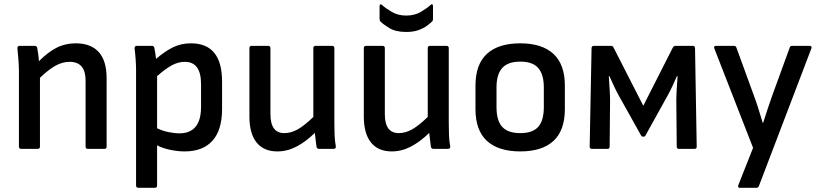

<svg xmlns="http://www.w3.org/2000/svg" viewBox="-20 -708 3899 913"><path d="M81 0Q70 0 70 -11V-366Q70 -393 67.5 -425Q65 -457 63 -476Q61 -490 74 -490H145Q155 -490 157 -480Q159 -470 161.5 -452.5Q164 -435 165 -417Q208 -460 249 -481Q290 -502 340 -502Q412 -502 449.5 -460.5Q487 -419 487 -336V-11Q487 0 477 0H398Q387 0 387 -11V-325Q387 -414 311 -414Q278 -414 245.5 -396.5Q213 -379 170 -338V-11Q170 0 159 0Z M638 185Q627 185 627 174V-374Q627 -398 625 -426.5Q623 -455 620 -477Q619 -490 631 -490H702Q712 -490 714 -480Q716 -471 718.5 -455.5Q721 -440 722 -428Q764 -464 802.5 -483Q841 -502 888 -502Q1036 -502 1036 -320V-189Q1036 -90 990.5 -39Q945 12 858 12Q826 12 789.5 4.5Q753 -3 727 -17V174Q727 185 716 185ZM859 -414Q829 -414 799 -398.5Q769 -383 727 -346V-98Q752 -86 780.5 -80Q809 -74 833 -74Q936 -74 936 -200V-308Q936 -414 859 -414Z M1299 12Q1234 12 1200 -30.5Q1166 -73 1166 -154V-479Q1166 -490 1177 -490H1255Q1266 -490 1266 -479V-165Q1266 -75 1332 -75Q1364 -75 1396 -93Q1428 -111 1470 -152V-479Q1470 -490 1481 -490H1559Q1570 -490 1570 -479V-123Q1570 -95 1571 -66.5Q1572 -38 1577 -11Q1578 0 1565 0H1498Q1487 0 1485 -10Q1483 -26 1481 -42.5Q1479 -59 1477 -76Q1434 -34 1390 -11Q1346 12 1299 12Z M1843 12Q1778 12 1744 -30.5Q1710 -73 1710 -154V-479Q1710 -490 1721 -490H1799Q1810 -490 1810 -479V-165Q1810 -75 1876 -75Q1908 -75 1940 -93Q1972 -111 2014 -152V-479Q2014 -490 2025 -490H2103Q2114 -490 2114 -479V-123Q2114 -95 2115 -66.5Q2116 -38 2121 -11Q2122 0 2109 0H2042Q2031 0 2029 -10Q2027 -26 2025 -42.5Q2023 -59 2021 -76Q1978 -34 1934 -11Q1890 12 1843 12ZM1912 -556Q1861 -556 1830.5 -575Q1800 -594 1789 -606Q1785 -610 1785 -619V-678Q1785 -685 1788 -687Q1791 -689 1797 -684Q1812 -670 1842 -652Q1872 -634 1912 -634Q1952 -634 1982 -652Q2012 -670 2027 -684Q2033 -690 2036 -687.5Q2039 -685 2039 -678V-619Q2039 -610 2035 -606Q2027 -598 2011 -586Q1995 -574 1970.5 -565Q1946 -556 1912 -556Z M2454 12Q2350 12 2295.5 -38Q2241 -88 2241 -189V-301Q2241 -402 2295.5 -452Q2350 -502 2454 -502Q2557 -502 2611.5 -452Q2666 -402 2666 -301V-189Q2666 -88 2612 -38Q2558 12 2454 12ZM2454 -75Q2513 -75 2539.5 -105Q2566 -135 2566 -198V-292Q2566 -354 2539.5 -384.5Q2513 -415 2454 -415Q2395 -415 2368 -384.5Q2341 -354 2341 -292V-198Q2341 -135 2368 -105Q2395 -75 2454 -75Z M2795 0Q2784 0 2784 -11L2793 -479Q2793 -490 2804 -490H2886Q2894 -490 2898 -481L3039 -205L3179 -481Q3184 -490 3191 -490H3274Q3285 -490 3285 -479L3293 -11Q3293 0 3282 0H3209Q3198 0 3198 -11L3196 -229Q3196 -250 3198 -284.5Q3200 -319 3202 -346H3199Q3188 -321 3177 -297.5Q3166 -274 3156 -256L3049 -63Q3046 -58 3039 -58Q3032 -58 3029 -63L2921 -256Q2911 -274 2900 -297.5Q2889 -321 2878 -346H2875Q2877 -319 2879 -284.5Q2881 -250 2881 -229L2879 -11Q2879 0 2869 0Z M3499 185Q3486 185 3491 172L3561 -5L3377 -477Q3372 -490 3385 -490H3470Q3479 -490 3482 -481L3564 -256Q3576 -224 3586.5 -190.5Q3597 -157 3607 -124H3609Q3619 -157 3630.5 -190.5Q3642 -224 3653 -256L3735 -481Q3737 -490 3747 -490H3829Q3843 -490 3838 -477L3589 176Q3586 185 3577 185Z"/></svg>

Font: Sofia Sans SemiBold
Style: Regular
Weight: 600
Designer: Botio Nikoltchev, Ani Petrova
Foundry: lettersoup
Version: Version 4.101; ttfautohint (v1.8.4.7-5d5b)